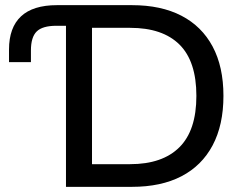

<svg xmlns="http://www.w3.org/2000/svg" viewBox="-20 -725 964 745"><path d="M236 0V-625H199Q145 -625 122.5 -603Q100 -581 100 -529V-484H15V-533Q15 -618 61.5 -661.5Q108 -705 201 -705H492Q605 -705 684 -664Q763 -623 805 -544.5Q847 -466 847 -353Q847 -240 805 -161Q763 -82 684 -41Q605 0 492 0ZM337 -88H485Q610 -88 676 -153.5Q742 -219 742 -353Q742 -487 676.5 -552Q611 -617 485 -617H337Z"/></svg>

Font: Nunito Sans 7pt Medium
Style: Regular
Weight: 500
Designer: Vernon Adams
Foundry: Vernon Adams
Version: Version 3.101;gftools[0.9.27]